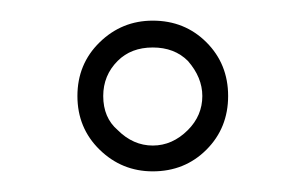

<svg xmlns="http://www.w3.org/2000/svg" viewBox="-20 -744 296 186"><path d="M128 -724Q159 -724 180 -703Q201 -682 201 -651Q201 -620 180 -599Q159 -578 128 -578Q98 -578 76.5 -599Q55 -620 55 -651Q55 -682 76.5 -703Q98 -724 128 -724ZM94 -685Q80 -671 80 -651Q80 -630 94 -618Q109 -603 128 -603Q147 -603 162 -618Q176 -632 176 -651Q176 -669 162 -685Q149 -698 128 -698Q107 -698 94 -685Z"/></svg>

Font: Raleway
Style: ExtraLight
Weight: 200
Designer: Matt McInerney, Pablo Impallari, Rodrigo Fuenzalida
Foundry: Matt McInerney, Pablo Impallari, Rodrigo Fuenzalida
Version: Version 2.001